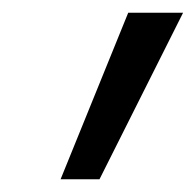

<svg xmlns="http://www.w3.org/2000/svg" viewBox="-20 -709 307 301"><path d="M181 -689H267L136 -428H75Z"/></svg>

Font: Fira Sans Compressed
Style: Italic
Weight: 400
Width: 1
Italic angle: -8°
Designer: bBox Type GmbH & Carrois Corporate GbR & Edenspiekermann AG
Foundry: bBox Type GmbH & Carrois Corporate GbR & Edenspiekermann AG
Version: Version 4.301